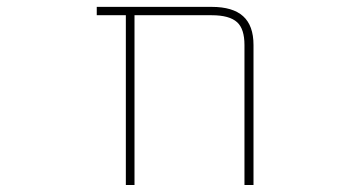

<svg xmlns="http://www.w3.org/2000/svg" viewBox="-20 -564 1040 561"><path d="M694.3 -23.4V-432.6Q694.3 -479.5 672.9 -499Q650.4 -519.5 598.6 -519.5H373V-23.4H347.7V-519.5H262.7V-543.9H598.6Q660.2 -543.9 690.4 -516.6Q720.7 -489.3 720.7 -432.6V-23.4Z"/></svg>

Font: Mgen+ 1mn thin
Style: Regular
Weight: 100
Designer: [Source Han Sans]
Ryoko NISHIZUKA  (kana & ideographs); Paul D. Hunt (Latin, Greek & Cyrillic); Wenlong ZHANG  (bopomofo
Version: Version 1.059.20150602